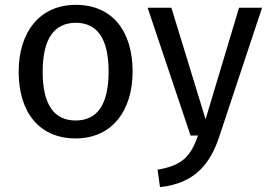

<svg xmlns="http://www.w3.org/2000/svg" viewBox="-20 -559 1111 792"><path d="M57 -263C57 -96 142 12 292 12C441 12 527 -101 527 -264C527 -431 443 -539 293 -539C143 -539 57 -426 57 -263ZM766 0H797C767 82 737 123 630 141L640 213C786 197 848 115 885 3L1061 -527H966L828 -67L687 -527H589ZM156 -263C156 -401 205 -465 293 -465C380 -465 428 -401 428 -264C428 -126 380 -62 292 -62C204 -62 156 -126 156 -263Z"/></svg>

Font: FiraGO Unicode
Style: Regular
Weight: 400
Designer: bBox Type
Foundry: bBox Type GmbH
Version: Version 1.001;PS 001.001;hotconv 1.0.88;makeotf.lib2.5.64775